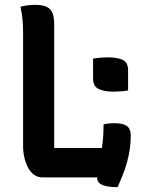

<svg xmlns="http://www.w3.org/2000/svg" viewBox="-20 -730 590 790"><path d="M363 -489Q374 -491 385 -492Q396 -493 407 -493.5Q418 -494 427 -494Q461 -494 484 -484Q507 -474 507 -440V-358Q498 -356 486.5 -355Q475 -354 464 -353.5Q453 -353 443 -353Q410 -353 386.5 -363.5Q363 -374 363 -407ZM155 0Q135 0 119.5 -11.5Q104 -23 94.5 -42Q85 -61 80 -83Q75 -105 75 -128Q75 -185 75 -243Q75 -301 75 -359.5Q75 -418 75 -476.5Q75 -535 75 -594Q75 -626 72.5 -651.5Q70 -677 64 -702Q77 -706 92 -708Q107 -710 125 -710Q155 -710 172 -702Q189 -694 196 -676.5Q203 -659 203 -629Q203 -570 203 -507.5Q203 -445 203 -380Q203 -315 203 -250Q203 -185 203 -121H412Q430 -121 442 -113.5Q454 -106 461 -91Q468 -76 470 -53Q472 -30 469 0ZM406 -218Q412 -220 419 -221Q426 -222 434 -222.5Q442 -223 450 -223Q474 -223 489 -218Q504 -213 511 -202Q518 -191 518 -172Q518 -144 514 -116.5Q510 -89 502.5 -62Q495 -35 485 -10Q475 15 464 40Q434 40 415.5 35.5Q397 31 388.5 23Q380 15 380 4Q380 -24 386.5 -54Q393 -84 399.5 -123.5Q406 -163 406 -218Z"/></svg>

Font: Recursive Casual SemiBold
Style: Regular
Weight: 600
Version: Version 1.047